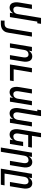

<svg xmlns="http://www.w3.org/2000/svg" viewBox="1755 -2530 990 4540"><g transform="rotate(90 2250.0 -260.0)"><path d="M163 8Q136 8 112 -0.5Q88 -9 72 -27Q56 -45 47.5 -68.5Q39 -92 35.5 -117.5Q32 -143 34 -169Q36 -195 40 -221L90 -520H191L139 -207Q137 -193 136 -178.5Q135 -164 136.5 -150Q138 -136 142.5 -123Q147 -110 156 -100Q165 -90 178 -85Q191 -80 206 -80Q225 -80 244.5 -87Q264 -94 278.5 -109Q293 -124 301.5 -143Q310 -162 313 -181L404 -735H544L530 -647H491L384 0H283L295 -77Q285 -59 271 -42.5Q257 -26 239.5 -14.5Q222 -3 202 2.5Q182 8 163 8Z M550 215H466L467 127H550Q569 127 588.5 120Q608 113 622 98Q636 83 643.5 64Q651 45 654 26L745 -520H846L753 40Q749 64 742 87Q735 110 721 131Q707 152 687 169Q667 186 644 196.5Q621 207 597 211Q573 215 550 215Z M1004 0 1090 -520H1191L1178 -443Q1188 -461 1202 -477.5Q1216 -494 1233.5 -505.5Q1251 -517 1271 -522.5Q1291 -528 1310 -528Q1337 -528 1361 -519.5Q1385 -511 1401 -493Q1417 -475 1426 -451.5Q1435 -428 1438 -402.5Q1441 -377 1439.5 -351Q1438 -325 1433 -299L1384 0H1283L1335 -313Q1337 -327 1338 -341.5Q1339 -356 1337 -370Q1335 -384 1331 -397Q1327 -410 1318 -420Q1309 -430 1296 -435Q1283 -440 1268 -440Q1249 -440 1229 -433Q1209 -426 1194.5 -411Q1180 -396 1172 -377Q1164 -358 1161 -339L1105 0Z M1504 0 1590 -520H1691L1619 -88H1898L1884 0Z M2163 8Q2136 8 2112 -0.5Q2088 -9 2072 -27Q2056 -45 2047.5 -68.5Q2039 -92 2035.5 -117.5Q2032 -143 2034 -169Q2036 -195 2040 -221L2090 -520H2191L2139 -207Q2137 -193 2136 -178.5Q2135 -164 2136.5 -150Q2138 -136 2142.5 -123Q2147 -110 2156 -100Q2165 -90 2178 -85Q2191 -80 2206 -80Q2225 -80 2244.5 -87Q2264 -94 2278.5 -109Q2293 -124 2301.5 -143Q2310 -162 2313 -181L2369 -520H2470L2384 0H2283L2295 -77Q2285 -59 2271 -42.5Q2257 -26 2239.5 -14.5Q2222 -3 2202 2.5Q2182 8 2163 8Z M2663 8Q2636 8 2612 -0.5Q2588 -9 2572 -27Q2556 -45 2547.5 -68.5Q2539 -92 2535.5 -117.5Q2532 -143 2534 -169Q2536 -195 2540 -221L2611 -647H2572L2586 -735H2726L2639 -207Q2637 -193 2636 -178.5Q2635 -164 2636.5 -150Q2638 -136 2642.5 -123Q2647 -110 2656 -100Q2665 -90 2678 -85Q2691 -80 2706 -80Q2725 -80 2744.5 -87Q2764 -94 2778.5 -109Q2793 -124 2801.5 -143Q2810 -162 2813 -181L2869 -520H2970L2884 0H2783L2795 -77Q2785 -59 2771 -42.5Q2757 -26 2739.5 -14.5Q2722 -3 2702 2.5Q2682 8 2663 8Z M3163 8Q3136 8 3112 -0.5Q3088 -9 3072 -27Q3056 -45 3047.5 -68.5Q3039 -92 3035.5 -117.5Q3032 -143 3034 -169Q3036 -195 3040 -221L3125 -735H3226L3191 -520H3470L3455 -432H3176L3139 -207Q3137 -193 3136 -178.5Q3135 -164 3136.5 -150Q3138 -136 3142.5 -123Q3147 -110 3156 -100Q3165 -90 3178 -85Q3191 -80 3206 -80Q3225 -80 3244.5 -87Q3264 -94 3278.5 -109Q3293 -124 3301.5 -143Q3310 -162 3313 -181L3334 -312H3435L3384 0H3283L3295 -77Q3285 -59 3271 -42.5Q3257 -26 3239.5 -14.5Q3222 -3 3202 2.5Q3182 8 3163 8Z M3468 215 3590 -520H3691L3678 -443Q3688 -461 3702 -477.5Q3716 -494 3733.5 -505.5Q3751 -517 3771 -522.5Q3791 -528 3810 -528Q3837 -528 3861 -519.5Q3885 -511 3901 -493Q3917 -475 3926 -451.5Q3935 -428 3938 -402.5Q3941 -377 3939.5 -351Q3938 -325 3933 -299L3884 0H3783L3835 -313Q3837 -327 3838 -341.5Q3839 -356 3837 -370Q3835 -384 3831 -397Q3827 -410 3818 -420Q3809 -430 3796 -435Q3783 -440 3768 -440Q3749 -440 3729 -433Q3709 -426 3694.5 -411Q3680 -396 3672 -377Q3664 -358 3661 -339L3569 215Z M3968 215 4090 -520H4191L4178 -443Q4188 -461 4202 -477.5Q4216 -494 4233.5 -505.5Q4251 -517 4271 -522.5Q4291 -528 4310 -528Q4337 -528 4361 -519.5Q4385 -511 4401 -493Q4417 -475 4426 -451.5Q4435 -428 4438 -402.5Q4441 -377 4439.5 -351Q4438 -325 4433 -299L4384 0H4283L4335 -313Q4337 -327 4338 -341.5Q4339 -356 4337 -370Q4335 -384 4331 -397Q4327 -410 4318 -420Q4309 -430 4296 -435Q4283 -440 4268 -440Q4249 -440 4229 -433Q4209 -426 4194.5 -411Q4180 -396 4172 -377Q4164 -358 4161 -339L4084 127H4363L4348 215Z"/></g></svg>

Font: Iosevka Semibold
Style: Italic
Weight: 600
Italic angle: -9°
Monospace: yes
Designer: Belleve Invis
Foundry: Belleve Invis
Version: Version 32.5.0; ttfautohint (v1.8.4)